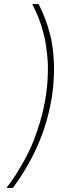

<svg xmlns="http://www.w3.org/2000/svg" viewBox="-20 -720 319 940"><path d="M43 200H12Q32 173 44 156Q56 139 85 89.5Q114 40 134 -5.5Q154 -51 175 -120Q196 -189 206 -260Q211 -296 213 -331.5Q215 -367 214.5 -396.5Q214 -426 210.5 -456Q207 -486 203.5 -508Q200 -530 193.5 -555Q187 -580 182 -595.5Q177 -611 169.5 -630.5Q162 -650 158 -658.5Q154 -667 146.5 -682.5Q139 -698 138 -700H169Q170 -698 177.5 -682.5Q185 -667 188.5 -659Q192 -651 200 -630.5Q208 -610 212.5 -595.5Q217 -581 224 -555.5Q231 -530 234.5 -508Q238 -486 241 -456Q244 -426 244.5 -397Q245 -368 243 -332Q241 -296 236 -260Q201 -13 43 200Z"/></svg>

Font: Fivo Sans Thin
Style: Regular
Weight: 250
Foundry: Alexander Slobzheninov
Version: 1.0